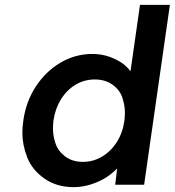

<svg xmlns="http://www.w3.org/2000/svg" viewBox="-20 -760 719 790"><path d="M283 10Q213 10 162.5 -25.5Q112 -61 92 -112.5Q72 -164 72 -213Q72 -237 76 -264Q87 -343 128 -405Q169 -467 229.5 -502.5Q290 -538 360 -538Q398 -538 431.5 -526Q465 -514 491 -494Q506 -481 517 -467L556 -740H679L573 0H454L462 -67Q444 -48 420 -32Q391 -13 355 -1.5Q319 10 283 10ZM321 -94Q364 -94 400.5 -116Q437 -138 461 -176Q485 -214 492 -264Q494 -281 494 -297Q494 -326 483.5 -358Q473 -390 443 -411.5Q413 -433 370 -433Q327 -433 291 -411.5Q255 -390 231 -351.5Q207 -313 200 -264Q198 -247 198 -230Q198 -201 208.5 -169.5Q219 -138 248.5 -116Q278 -94 321 -94Z"/></svg>

Font: Lexend Med
Style: Italic
Weight: 500
Italic angle: -8.13011°
Designer: Bonnie Shaver-Troup, Thomas Jockin
Foundry: Lexend
Version: Version 1.007